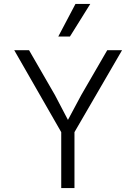

<svg xmlns="http://www.w3.org/2000/svg" viewBox="-20 -952 690 972"><path d="M290 0V-283L52 -698H127L258 -471L324 -345L392 -472L523 -698H598L357 -283V0ZM275 -767 362 -932H437L334 -767Z"/></svg>

Font: Azeret Mono Thin ExtraLight
Style: Regular
Weight: 250
Version: Version 1.002